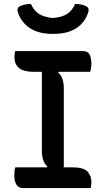

<svg xmlns="http://www.w3.org/2000/svg" viewBox="-20 -961 540 981"><path d="M443 0H99Q75 0 64 -17.5Q53 -35 53 -64Q53 -89 58 -106H220L222 -111Q194 -134 194 -190V-594H151Q54 -594 54 -669Q54 -677 55 -686Q56 -695 58 -700H402Q430 -700 438.5 -681Q447 -662 447 -633Q447 -614 441 -594H280L278 -589Q306 -566 306 -510V-106H351Q407 -106 427 -84.5Q447 -63 447 -30Q447 -22 446 -14.5Q445 -7 443 0ZM364 -941Q402 -940 424 -927Q437 -918 431 -899Q415 -847 370.5 -817.5Q326 -788 255 -788H247Q177 -788 132.5 -817.5Q88 -847 71 -899Q65 -918 78 -927Q100 -940 138 -941Q153 -907 179 -890Q205 -873 251 -869Q297 -873 323 -890Q349 -907 364 -941Z"/></svg>

Font: Recursive Sn Csl St Med
Style: Regular
Weight: 500
Version: Version 1.079;hotconv 1.0.112;makeotfexe 2.5.65598; ttfautoh